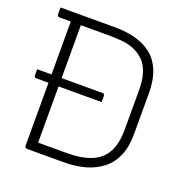

<svg xmlns="http://www.w3.org/2000/svg" viewBox="-126 -816 901 931"><g transform="rotate(20 325.0 -350.0)"><path d="M26 -380H363Q368 -380 371 -377Q374 -374 374 -369Q374 -361 374 -353Q374 -345 374 -337H37Q32 -337 29 -340Q26 -343 26 -348Q26 -356 26 -364Q26 -372 26 -380ZM575 -245Q575 -179 555 -132.5Q535 -86 498 -57Q461 -28 411.5 -14Q362 0 302 0Q277 0 255.5 0Q234 0 215 0Q196 0 178 0Q160 0 143.5 0Q127 0 111 0Q107 0 103.5 -3.5Q100 -7 100 -11Q100 -95 100 -178.5Q100 -262 100 -345.5Q100 -429 100 -512.5Q100 -596 100 -680H159L152 -669Q152 -641 152 -613Q152 -585 152 -556Q152 -493 152 -429.5Q152 -366 152 -302Q152 -238 152 -174.5Q152 -111 152 -47Q172 -47 193 -47Q214 -47 239.5 -47Q265 -47 299 -47Q377 -47 427 -68Q477 -89 501 -133.5Q525 -178 525 -249V-451Q525 -489 519 -518.5Q513 -548 500.5 -571Q488 -594 468 -610Q447 -627 423 -636.5Q399 -646 367 -649.5Q335 -653 291 -653Q254 -653 221 -653Q188 -653 157.5 -653Q127 -653 98.5 -653Q70 -653 41 -653Q38 -653 35.5 -654.5Q33 -656 31.5 -658.5Q30 -661 30 -664Q30 -673 30 -682Q30 -691 30 -700Q60 -700 91 -700Q122 -700 155.5 -700Q189 -700 227.5 -700Q266 -700 312 -700Q373 -700 421.5 -686Q470 -672 504.5 -643Q539 -614 557 -567.5Q575 -521 575 -455Z"/></g></svg>

Font: Recursive Light
Style: Regular
Weight: 300
Version: Version 1.085